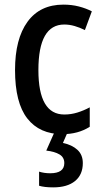

<svg xmlns="http://www.w3.org/2000/svg" viewBox="-20 -570 441 830"><path d="M250 10Q151 10 98 -58Q45 -126 45 -267Q45 -402 99 -476Q153 -550 254 -550Q290 -550 321 -542Q352 -534 377 -521L347 -440Q325 -451 302.5 -457.5Q280 -464 258 -464Q146 -464 146 -267Q146 -75 258 -75Q287 -75 314.5 -83.5Q342 -92 368 -106V-22Q318 10 250 10ZM338 135Q338 185 304.5 212.5Q271 240 210 240Q172 240 149 233V172Q171 179 197 179Q258 179 258 135Q258 110 237 97.5Q216 85 180 81L216 0H273L252 48Q291 56 314.5 77.5Q338 99 338 135Z"/></svg>

Font: Noto Sans Georgian Condensed Medium
Style: Regular
Weight: 500
Width: 3
Designer: Monotype Design Team, Akaki Razmadze
Foundry: Google LLC
Version: Version 2.005; ttfautohint (v1.8.4.7-5d5b)